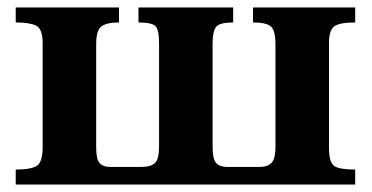

<svg xmlns="http://www.w3.org/2000/svg" viewBox="-20 -493 993 513"><path d="M929 0H22V-40Q63 -40 78.5 -50Q94 -60 94 -101V-377Q94 -416 76.5 -424.5Q59 -433 22 -433V-473H298V-433Q265 -433 251 -422.5Q237 -412 237 -375V-99Q237 -68 246 -57.5Q255 -47 274 -47H359Q382 -47 393.5 -57Q405 -67 405 -101V-377Q405 -416 394 -424.5Q383 -433 350 -433V-473H603V-433Q569 -433 558.5 -422.5Q548 -412 548 -375V-101Q548 -68 557.5 -57.5Q567 -47 587 -47H674Q695 -47 705.5 -58Q716 -69 716 -100V-374Q716 -412 703.5 -422.5Q691 -433 656 -433V-473H929V-433Q887 -433 873 -422.5Q859 -412 859 -378V-99Q859 -59 873 -49.5Q887 -40 929 -40Z"/></svg>

Font: STIX Two Text
Style: Bold
Weight: 700
Designer: Ross Mills, John Hudson & Paul Hanslow, Tiro Typeworks Ltd; with prior portions MicroPress Inc., and Coen Hoffman.
Foundry: Tiro Typeworks Ltd
Version: Version 2.13 b171